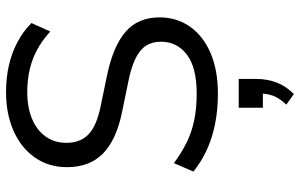

<svg xmlns="http://www.w3.org/2000/svg" viewBox="-204 -550 1022 655"><g transform="rotate(-90 307.5 -223.0)"><path d="M314.7 8.9Q259.7 8.9 211.3 -0.8Q162.9 -10.6 122.3 -29.4Q81.7 -48.2 49.2 -74.8L78.1 -141.3Q112.2 -115.7 147.6 -98.1Q183 -80.5 224.3 -72Q265.5 -63.5 314.7 -63.5Q404.8 -63.5 448.5 -97.2Q492.2 -130.9 492.2 -185.6Q492.2 -215.5 478.6 -236.5Q464.9 -257.5 434.6 -272.4Q404.3 -287.3 355.3 -296.9L251.2 -318.3Q156.7 -337.8 110.5 -383.4Q64.2 -429.1 64.2 -505.5Q64.2 -568.3 96.9 -615.2Q129.5 -662.1 187.5 -688Q245.5 -713.9 320.7 -713.9Q368.7 -713.9 411.6 -704.2Q454.5 -694.4 491.2 -674.8Q527.9 -655.3 555.9 -627.2L527 -563Q482.3 -603.8 432.3 -622.6Q382.3 -641.5 320.2 -641.5Q267.3 -641.5 228.5 -625Q189.7 -608.6 168.4 -578.4Q147.2 -548.3 147.2 -507.8Q147.2 -460.2 176.5 -432.3Q205.8 -404.4 273.4 -390.9L377.1 -369.4Q477.7 -348.4 526.4 -305.8Q575.2 -263.2 575.2 -190.3Q575.2 -131.6 543.6 -86.5Q512 -41.4 453.5 -16.2Q394.9 8.9 314.7 8.9ZM313.5 267.9 277.6 242.3Q300.2 218.2 307.9 196.9Q315.6 175.6 315.6 151.5L336.3 162.3H267V79.9H365.2V140Q365.2 177.3 352.7 209.7Q340.3 242 313.5 267.9Z"/></g></svg>

Font: Nunito Sans 12pt ExtraLight
Style: Regular
Weight: 200
Version: Version 3.101;gftools[0.9.27]